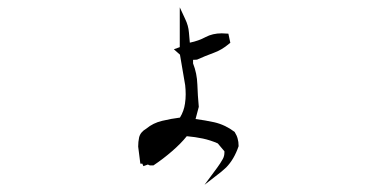

<svg xmlns="http://www.w3.org/2000/svg" viewBox="-20 -477 1040 523"><path d="M591.3 -61.5Q591.3 -63.5 591.3 -64.9L573.2 -86.4Q553.2 -95.2 532.5 -99.6Q511.7 -104 488.8 -106Q472.7 -85.9 448.7 -65.2Q424.8 -44.4 397.9 -26.4H388.2L382.8 -28.8L370.6 -24.4L367.7 -31.2H362.3L356.4 -77.6V-78.1Q356.4 -90.8 358.9 -102.5Q362.3 -117.2 378.4 -126.5Q397 -142.1 421.9 -147.9Q446.8 -153.8 470.2 -156.7Q481 -174.3 483.9 -194.8Q485.8 -207.5 485.8 -220Q485.8 -232.4 484.4 -245.1L470.2 -328.1L453.6 -342.8L469.7 -348.6V-457L484.4 -425.3Q493.2 -407.2 494.6 -388.7Q495.6 -375.5 497.1 -360.8Q521 -365.7 540 -376Q559.1 -386.2 584 -386.2Q589.8 -386.2 602.1 -385.3L607.4 -360.4L603.5 -357.4Q584 -340.8 561.5 -332.8Q539.1 -324.7 516.6 -314.5L505.9 -314V-304.2Q516.6 -277.3 517.6 -246.8Q518.6 -216.3 521.5 -186L512.7 -152.8Q538.6 -149.4 563.5 -144Q593.3 -137.2 619.1 -117.7Q625.5 -107.4 627.4 -99.1Q629.9 -90.8 629.9 -80.1V-78.6Q617.7 -43 596.2 -21Q589.8 -15.1 583 -9.3L537.1 26.4L571.8 -20.5Q580.1 -31.7 586.9 -43.9Q591.3 -51.8 591.3 -61.5Z"/></svg>

Font: Bakudai
Style: Bold
Weight: 700
Version: Version 1.48